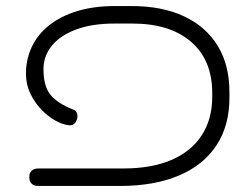

<svg xmlns="http://www.w3.org/2000/svg" viewBox="-20 -606 825 636"><path d="M106 10Q97 10 90.5 6.5Q84 3 80.5 -3.5Q77 -10 77 -19Q77 -29 80.5 -35Q84 -41 90.5 -44.5Q97 -48 107 -48H390Q482 -48 547.5 -76Q613 -104 648 -157.5Q683 -211 683 -285V-298Q683 -407 613 -467.5Q543 -528 418 -528H360Q283 -528 230 -507.5Q177 -487 150.5 -453Q124 -419 124 -378Q124 -320 147.5 -291.5Q171 -263 223 -243Q232 -240 235 -231Q238 -222 235.5 -212.5Q233 -203 226.5 -196.5Q220 -190 209 -191Q188 -193 163.5 -206.5Q139 -220 117 -243Q95 -266 80.5 -296Q66 -326 66 -362Q66 -409 85 -450Q104 -491 142 -521.5Q180 -552 235 -569Q290 -586 362 -586H415Q517 -586 589.5 -552Q662 -518 701 -454.5Q740 -391 740 -301V-282Q740 -190 697 -124.5Q654 -59 572.5 -24.5Q491 10 377 10Z"/></svg>

Font: Fredoka Expanded Light
Style: Regular
Weight: 300
Width: 7
Designer: Ben Nathan
Foundry: Milena B. Brandão, Ben Nathan
Version: Version 2.001